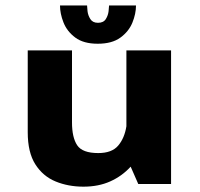

<svg xmlns="http://www.w3.org/2000/svg" viewBox="-20 -690 750 720"><path d="M293 10Q236 10 188.5 -9.5Q141 -29 112.5 -73.8Q84 -118.5 84 -194V-501H250V-231Q250 -174.5 269.5 -145.2Q289 -116 348.5 -116Q399.5 -116 423.2 -144Q447 -172 454 -216.5V-501H621.5V0H498.5L470 -65Q437.5 -29.5 393.5 -9.8Q349.5 10 293 10ZM490 -669.5Q490 -638.5 476.5 -605.2Q463 -572 431.5 -549Q400 -526 346.5 -526Q293.5 -526 262.5 -549Q231.5 -572 218.2 -605.5Q205 -639 205 -669.5H306.5Q306.5 -664 308.2 -648.2Q310 -632.5 318.8 -618.5Q327.5 -604.5 347.5 -604.5Q368 -604.5 376.8 -618.5Q385.5 -632.5 387.2 -648.2Q389 -664 389 -669.5Z"/></svg>

Font: League Mono
Style: Bold
Weight: 700
Width: 6
Designer: Tyler Finck
Foundry: The League of Moveable Type / Tyler Finck
Version: Version 2.300;RELEASE